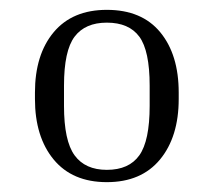

<svg xmlns="http://www.w3.org/2000/svg" viewBox="-20 -705 435 390"><path d="M343 -517V-504Q343 -427 305 -381Q267 -335 197 -335Q127 -335 89 -381Q51 -427 51 -504V-517Q51 -594 89 -639.5Q127 -685 197 -685Q268 -685 305.5 -639.5Q343 -594 343 -517ZM284 -531Q284 -602 263 -630.5Q242 -659 197 -659Q153 -659 131.5 -630.5Q110 -602 110 -531V-490Q110 -419 131.5 -389.5Q153 -360 197 -360Q242 -360 263 -389.5Q284 -419 284 -490Z"/></svg>

Font: Inria Serif
Style: Regular
Weight: 400
Designer: Black Foundry Team
Foundry: Black Foundry
Version: Version 1.000; ttfautohint (v1.8.3)